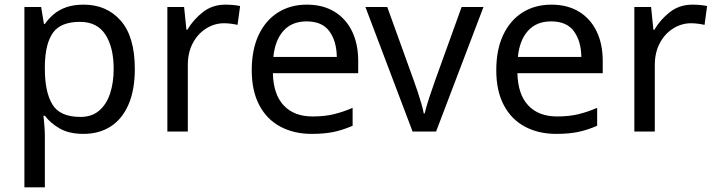

<svg xmlns="http://www.w3.org/2000/svg" viewBox="-20 -566 3077 826"><path d="M340 -546Q439 -546 499.5 -477Q560 -408 560 -269Q560 -178 532.5 -115.5Q505 -53 455.5 -21.5Q406 10 339 10Q277 10 236.5 -13.5Q196 -37 173 -68H167Q169 -51 171 -25Q173 1 173 20V240H85V-536H157L169 -463H173Q189 -486 211.5 -505Q234 -524 265.5 -535Q297 -546 340 -546ZM324 -472Q242 -472 208.5 -426Q175 -380 173 -286V-269Q173 -170 205.5 -116.5Q238 -63 326 -63Q375 -63 406.5 -90Q438 -117 453.5 -163.5Q469 -210 469 -270Q469 -362 433.5 -417Q398 -472 324 -472Z M950 -546Q965 -546 982.5 -544.5Q1000 -543 1013 -540L1002 -459Q989 -462 973.5 -464Q958 -466 944 -466Q903 -466 867 -443.5Q831 -421 809.5 -380.5Q788 -340 788 -286V0H700V-536H772L782 -438H786Q812 -482 853 -514Q894 -546 950 -546Z M1300 -546Q1369 -546 1418.5 -516Q1468 -486 1494.5 -431.5Q1521 -377 1521 -304V-251H1154Q1156 -160 1200.5 -112.5Q1245 -65 1325 -65Q1376 -65 1415.5 -74.5Q1455 -84 1497 -102V-25Q1456 -7 1416 1.5Q1376 10 1321 10Q1245 10 1186.5 -21Q1128 -52 1095.5 -113.5Q1063 -175 1063 -264Q1063 -352 1092.5 -415Q1122 -478 1175.5 -512Q1229 -546 1300 -546ZM1299 -474Q1236 -474 1199.5 -433.5Q1163 -393 1156 -321H1429Q1428 -389 1397 -431.5Q1366 -474 1299 -474Z M1755 0 1552 -536H1646L1760 -220Q1768 -198 1777 -171Q1786 -144 1793 -119.5Q1800 -95 1803 -78H1807Q1811 -95 1818.5 -120Q1826 -145 1835.5 -172Q1845 -199 1852 -220L1966 -536H2060L1856 0Z M2352 -546Q2421 -546 2470.5 -516Q2520 -486 2546.5 -431.5Q2573 -377 2573 -304V-251H2206Q2208 -160 2252.5 -112.5Q2297 -65 2377 -65Q2428 -65 2467.5 -74.5Q2507 -84 2549 -102V-25Q2508 -7 2468 1.5Q2428 10 2373 10Q2297 10 2238.5 -21Q2180 -52 2147.5 -113.5Q2115 -175 2115 -264Q2115 -352 2144.5 -415Q2174 -478 2227.5 -512Q2281 -546 2352 -546ZM2351 -474Q2288 -474 2251.5 -433.5Q2215 -393 2208 -321H2481Q2480 -389 2449 -431.5Q2418 -474 2351 -474Z M2959 -546Q2974 -546 2991.5 -544.5Q3009 -543 3022 -540L3011 -459Q2998 -462 2982.5 -464Q2967 -466 2953 -466Q2912 -466 2876 -443.5Q2840 -421 2818.5 -380.5Q2797 -340 2797 -286V0H2709V-536H2781L2791 -438H2795Q2821 -482 2862 -514Q2903 -546 2959 -546Z"/></svg>

Font: Noto Sans Thaana
Style: Regular
Weight: 400
Designer: Monotype Design Team
Foundry: Monotype Imaging Inc.
Version: Version 2.001